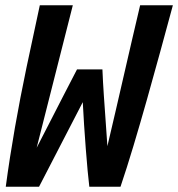

<svg xmlns="http://www.w3.org/2000/svg" viewBox="-20 -713 680 733"><path d="M2 0Q17 -112 37 -226Q57 -340 81.5 -457Q106 -574 132 -693H258Q241 -625 223.5 -557Q206 -489 189 -421Q172 -353 154.5 -285Q137 -217 120 -149Q146 -199 171.5 -249Q197 -299 222.5 -348.5Q248 -398 274 -448H371Q373 -399 376.5 -348Q380 -297 383.5 -248.5Q387 -200 390 -155Q406 -222 421.5 -289.5Q437 -357 452.5 -424Q468 -491 483.5 -558.5Q499 -626 515 -693H640Q617 -608 592 -516.5Q567 -425 541 -333Q515 -241 489.5 -156Q464 -71 440 0H321Q318 -24 314.5 -62Q311 -100 307.5 -145Q304 -190 301 -236.5Q298 -283 296 -323L129 0Z"/></svg>

Font: Ubuntu Sans Mono
Style: Bold Italic
Weight: 700
Italic angle: -13.5°
Monospace: yes
Designer: Dalton Maag Ltd
Foundry: Dalton Maag Ltd
Version: Version 1.006